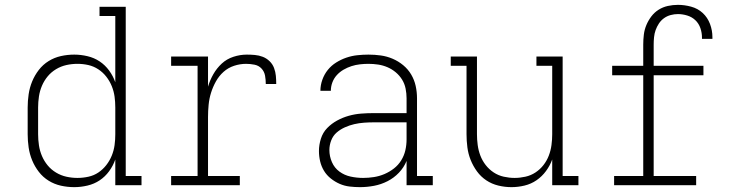

<svg xmlns="http://www.w3.org/2000/svg" viewBox="-20 -763 3040 791"><path d="M286 8Q258 8 231 2Q204 -4 180.5 -18.5Q157 -33 140 -55Q123 -77 112.5 -102.5Q102 -128 98 -155.5Q94 -183 94 -210V-320Q94 -347 98 -374.5Q102 -402 112.5 -427.5Q123 -453 140 -475Q157 -497 180.5 -511.5Q204 -526 231 -532Q258 -538 286 -538Q313 -538 340.5 -531.5Q368 -525 390.5 -510Q413 -495 429.5 -472.5Q446 -450 455 -424V-697H390V-735H498V-38H563V0H455V-106Q446 -80 429.5 -57.5Q413 -35 390.5 -20Q368 -5 340.5 1.5Q313 8 286 8ZM299 -30Q322 -30 344.5 -35Q367 -40 385.5 -52.5Q404 -65 418 -83Q432 -101 440.5 -122Q449 -143 452 -165Q455 -187 455 -210V-320Q455 -343 452 -365Q449 -387 440.5 -408Q432 -429 418 -447Q404 -465 385 -477.5Q366 -490 344 -495Q322 -500 299 -500Q276 -500 253.5 -495Q231 -490 211 -478Q191 -466 176.5 -448.5Q162 -431 153 -410Q144 -389 140.5 -366Q137 -343 137 -320V-210Q137 -187 140.5 -164Q144 -141 153 -120Q162 -99 176.5 -81.5Q191 -64 211 -52Q231 -40 253.5 -35Q276 -30 299 -30Z M685 0V-38H794V-492H685V-530H837V-406Q845 -433 859 -457.5Q873 -482 893.5 -501Q914 -520 941.5 -529Q969 -538 997 -538Q1013 -538 1030 -536.5Q1047 -535 1062.5 -529Q1078 -523 1090.5 -511Q1103 -499 1109 -483Q1115 -467 1116.5 -450.5Q1118 -434 1118 -417H1075Q1075 -434 1072 -451Q1069 -468 1057.5 -480.5Q1046 -493 1028.5 -496.5Q1011 -500 994 -500Q969 -500 944.5 -492Q920 -484 901 -467Q882 -450 869.5 -427.5Q857 -405 849.5 -381Q842 -357 839.5 -331.5Q837 -306 837 -281V-38H968V0Z M1463 8Q1442 8 1420.5 5.5Q1399 3 1379.5 -5.5Q1360 -14 1343 -27.5Q1326 -41 1315 -59Q1304 -77 1299 -98Q1294 -119 1294 -141Q1294 -166 1302 -191.5Q1310 -217 1328 -235.5Q1346 -254 1369 -266.5Q1392 -279 1417 -286Q1442 -293 1468 -295Q1494 -297 1520 -297H1655V-358Q1655 -378 1651 -398Q1647 -418 1636.5 -435Q1626 -452 1610.5 -465Q1595 -478 1576.5 -486Q1558 -494 1538 -497Q1518 -500 1498 -500Q1481 -500 1463 -498Q1445 -496 1428 -490.5Q1411 -485 1395.5 -476Q1380 -467 1368 -454Q1356 -441 1349.5 -424Q1343 -407 1343 -389H1300Q1300 -412 1308 -434.5Q1316 -457 1330.5 -475Q1345 -493 1365 -505.5Q1385 -518 1407 -525.5Q1429 -533 1452 -535.5Q1475 -538 1498 -538Q1524 -538 1549 -534.5Q1574 -531 1597.5 -521Q1621 -511 1641 -494.5Q1661 -478 1674 -456Q1687 -434 1692.5 -409Q1698 -384 1698 -358V-38H1763V0H1655V-100Q1644 -73 1623.5 -51.5Q1603 -30 1576.5 -16.5Q1550 -3 1521 2.5Q1492 8 1463 8ZM1476 -30Q1498 -30 1520.5 -33.5Q1543 -37 1564 -46Q1585 -55 1603 -69Q1621 -83 1633 -102.5Q1645 -122 1650 -144Q1655 -166 1655 -189V-259H1520Q1500 -259 1479.5 -257.5Q1459 -256 1439.5 -251.5Q1420 -247 1401 -238.5Q1382 -230 1367 -217Q1352 -204 1344.5 -184.5Q1337 -165 1337 -145Q1337 -119 1347.5 -95Q1358 -71 1378.5 -56Q1399 -41 1424.5 -35.5Q1450 -30 1476 -30Z M2087 8Q2060 8 2033 1.5Q2006 -5 1983.5 -20Q1961 -35 1945 -57Q1929 -79 1919 -104Q1909 -129 1905.5 -156Q1902 -183 1902 -210V-492H1837V-530H1945V-210Q1945 -188 1948 -165.5Q1951 -143 1959 -122Q1967 -101 1981 -83Q1995 -65 2014 -52.5Q2033 -40 2055.5 -35Q2078 -30 2100 -30Q2122 -30 2144.5 -35Q2167 -40 2186 -52.5Q2205 -65 2219 -83Q2233 -101 2241 -122Q2249 -143 2252 -165.5Q2255 -188 2255 -210V-492H2190V-530H2298V-38H2363V0H2255V-106Q2246 -81 2229.5 -58.5Q2213 -36 2190.5 -20.5Q2168 -5 2141 1.5Q2114 8 2087 8Z M2510 0V-38H2630V-453H2502V-492H2630V-579Q2630 -600 2632.5 -620.5Q2635 -641 2643 -660Q2651 -679 2663.5 -695.5Q2676 -712 2693.5 -723Q2711 -734 2731.5 -738.5Q2752 -743 2773 -743Q2800 -743 2827.5 -735.5Q2855 -728 2875 -709.5Q2895 -691 2905 -664.5Q2915 -638 2915 -610Q2915 -608 2915 -606Q2915 -604 2915 -603H2872Q2872 -604 2872 -605.5Q2872 -607 2872 -608Q2872 -628 2865.5 -647Q2859 -666 2845 -679.5Q2831 -693 2811.5 -699Q2792 -705 2773 -705Q2758 -705 2743 -701Q2728 -697 2715.5 -688Q2703 -679 2694.5 -666Q2686 -653 2681 -639Q2676 -625 2674.5 -609.5Q2673 -594 2673 -579V-492H2878V-453H2673V-38H2848V0Z"/></svg>

Font: Iosevka Curly Slab XLtEx
Style: Regular
Weight: 200
Width: 7
Monospace: yes
Designer: Belleve Invis
Foundry: Belleve Invis
Version: Version 11.1.0; ttfautohint (v1.8.3)